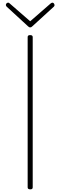

<svg xmlns="http://www.w3.org/2000/svg" viewBox="-20 -1410 454 1444"><path d="M208 14Q197 14 192.5 10Q188 6 188 -1V-1131Q188 -1139 192.5 -1142.5Q197 -1146 207 -1146Q216 -1146 221 -1142.5Q226 -1139 226 -1131V-1Q226 6 222 10Q218 14 208 14ZM374 -1390Q380 -1390 385 -1384.5Q390 -1379 390 -1371Q390 -1368 389 -1365.5Q388 -1363 385 -1360L223 -1212Q218 -1207 214.5 -1205.5Q211 -1204 207 -1204Q203 -1204 199.5 -1205.5Q196 -1207 191 -1212L29 -1361Q27 -1364 25.5 -1367Q24 -1370 24 -1372Q24 -1380 29.5 -1385Q35 -1390 41 -1390Q45 -1390 47.5 -1388Q50 -1386 53 -1384L207 -1250L361 -1384Q364 -1386 367 -1388Q370 -1390 374 -1390Z"/></svg>

Font: Playwrite BR Thin
Style: Regular
Weight: 250
Version: Version 1.003